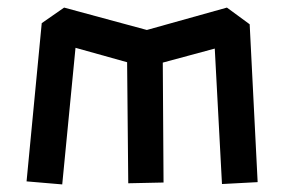

<svg xmlns="http://www.w3.org/2000/svg" viewBox="-20 -523 749 506"><path d="M144 -37 50 -45 90 -462 149 -503 367 -444 578 -503 638 -459 659 -43 565 -38 546 -395 409 -358 411 -42 318 -40 315 -359 179 -397Z"/></svg>

Font: ZCOOL KuaiLe
Style: Regular
Weight: 400
Designer: Lui Bingke
Foundry: ZCOOL
Version: Version 3.51;August 12, 2021;FontCreator 13.0.0.2613 64-bit